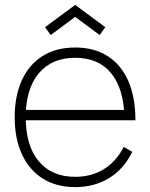

<svg xmlns="http://www.w3.org/2000/svg" viewBox="-20 -749 613 784"><path d="M187 -606 164 -638 287 -729 410 -638 387 -606 287 -680ZM287 15Q210.5 15 155.2 -19.5Q100 -54 70 -118Q40 -182 40 -270Q40 -358.5 69.8 -422.5Q99.5 -486.5 154.8 -520.8Q210 -555 287 -555Q364.5 -555 419.5 -520Q474.5 -485 503.8 -418.5Q533 -352 533 -258H488V-272Q485 -388.5 433.2 -450.8Q381.5 -513 287 -513Q191 -513 138 -449.2Q85 -385.5 85 -270Q85 -154.5 138 -90.8Q191 -27 287 -27Q354 -27 404.5 -58.5Q455 -90 485 -149L520 -129Q487 -60 426.5 -22.5Q366 15 287 15ZM67 -258V-300H507V-258Z"/></svg>

Font: Manrope ExtraLight ExtraLight
Style: Regular
Weight: 250
Version: Version 4.501